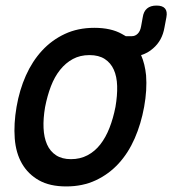

<svg xmlns="http://www.w3.org/2000/svg" viewBox="-20 -660 640 690"><path d="M218 10Q159 10 120 -12Q81 -34 59 -72Q37 -110 33 -162.5Q29 -215 39.5 -276Q50 -337 73 -388.5Q96 -440 131 -478Q166 -516 213 -538Q260 -560 319 -560Q379 -560 418 -538L432 -530H454Q466 -530 475 -539Q484 -548 487 -565L493 -598Q496 -619 508.5 -629.5Q521 -640 542.5 -640Q564 -640 573 -629.5Q582 -619 578 -598L571 -561Q563 -514 530 -486Q511 -469 487 -462Q501 -430 505 -389Q509 -337 498 -276Q487 -215 464 -162.5Q441 -110 406 -72Q371 -34 324 -12Q277 10 218 10ZM235 -88Q268 -88 294.5 -102Q321 -116 340.5 -141Q360 -166 373.5 -200.5Q387 -235 395 -276Q402 -317 401 -351Q400 -385 389 -409.5Q378 -434 356.5 -448Q335 -462 301.5 -462Q268 -462 242 -448Q216 -434 196 -409Q176 -384 163 -350Q150 -316 142 -275Q135 -234 136.5 -200Q138 -166 149 -141Q160 -116 181.5 -102Q203 -88 235 -88Z"/></svg>

Font: Maple Mono Medium
Style: Italic
Weight: 500
Italic angle: -10°
Monospace: yes
Designer: subframe7536
Version: Version 7.000